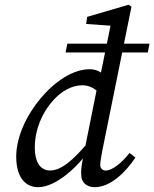

<svg xmlns="http://www.w3.org/2000/svg" viewBox="-20 -760 638 793"><path d="M250.9 -543.4H590.5L597.5 -579.6H258L250.9 -543.4ZM137.4 13.1C208.3 13.1 304 -66.4 369.7 -169.8L360.8 -192.1C277.1 -88.7 228.4 -55.9 186.6 -55.9C150.7 -55.9 123.8 -84.8 123.8 -150.7C123.8 -227.3 155.8 -296.9 199.8 -345.7C234.3 -384.1 276.9 -407.8 320.4 -407.8C346.6 -407.8 375.3 -395.9 400.3 -364.2L442 -415.4C409.1 -457.1 385.9 -474.1 349.8 -474.1C214.5 -474.1 47 -273.5 47 -113.4C47 -22 89.2 13.1 137.4 13.1ZM402 -135.1 523 -732.3 510.9 -740.4 339.8 -690.3 335.8 -661 452.9 -652.8 441.1 -676.1 395.3 -452 385.3 -419.2 323.4 -111.1C315.5 -70.4 314.4 -53 315.4 -38.8C315.4 -4.4 340.4 13.1 370.9 13.1C438.1 13.1 500.3 -50.9 539.3 -109.2L515.2 -128.3C481.3 -85.3 442.6 -55.6 416.9 -55.6C404.9 -55.6 394 -63.5 394 -77.5C394 -89.5 397 -110.2 402 -135.1Z"/></svg>

Font: Source Serif Variable
Style: Italic
Weight: 389
Italic angle: -12°
Designer: Frank Grießhammer
Foundry: Adobe Systems Incorporated
Version: Version 3.001;hotconv 1.0.111;makeotfexe 2.5.65597